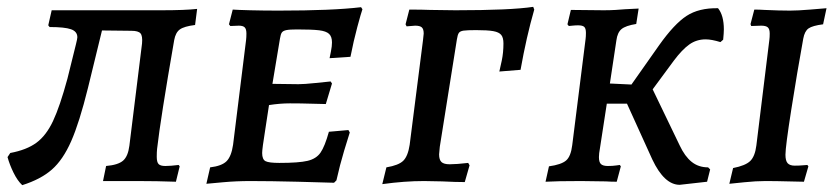

<svg xmlns="http://www.w3.org/2000/svg" viewBox="-20 -529 2437 561"><path d="M439 -94Q438 -85 438 -71Q438 -55 443.5 -49.5Q449 -44 463 -44Q478 -44 502 -47L505 -43L494 2Q438 0 383 0H281L290 -44Q325 -47 339.5 -59.5Q354 -72 358 -103L395 -402Q397 -424 390.5 -431.5Q384 -439 364 -439L278 -440L237 -272Q212 -171 188 -116.5Q164 -62 131.5 -33.5Q99 -5 45 12Q31 -1 19.5 -24.5Q8 -48 2 -70L10 -82Q58 -91 86.5 -112Q115 -133 135 -175.5Q155 -218 177 -299L202 -400Q206 -416 206 -420Q206 -437 187.5 -443.5Q169 -450 125 -450L121 -455L131 -499H452Q521 -499 556 -503L550 -456Q518 -452 505.5 -443Q493 -434 489 -412Q449 -182 439 -94Z M796 -53Q853 -53 878.5 -59Q904 -65 916.5 -83Q929 -101 941 -144L998 -149L1002 -142Q998 -130 985.5 -88.5Q973 -47 963 -2L956 5Q931 4 850 2Q769 0 712 0Q670 0 632 3.5Q594 7 583 8L594 -40Q628 -44 642 -58Q656 -72 661 -106L699 -412Q700 -420 700 -431Q700 -444 695 -449Q690 -454 678 -454L653 -453L649 -458L660 -501Q673 -500 711.5 -499Q750 -498 794 -498Q952 -498 1035 -508L1039 -502Q1035 -491 1024 -450Q1013 -409 1004 -363L943 -359Q944 -364 947 -379Q950 -394 950 -405Q950 -422 941.5 -430Q933 -438 912.5 -440.5Q892 -443 848 -443Q826 -443 816.5 -441Q807 -439 803.5 -434Q800 -429 798 -416L776 -284L852 -283Q869 -283 902 -286.5Q935 -290 946 -291L950 -285L932 -225Q921 -225 890.5 -226Q860 -227 827 -227Q798 -227 766 -222L755 -150Q746 -94 746 -82Q746 -63 756 -58Q766 -53 796 -53Z M1109 -40Q1145 -46 1158.5 -59.5Q1172 -73 1177 -106L1216 -412Q1218 -428 1218 -431Q1218 -444 1212.5 -449Q1207 -454 1193 -454L1168 -452L1165 -458L1176 -501Q1214 -501 1237 -500L1311 -499Q1472 -499 1538 -509L1541 -501Q1518 -421 1501 -325L1439 -320Q1441 -328 1446 -351.5Q1451 -375 1451 -402Q1451 -419 1444.5 -427Q1438 -435 1421.5 -438Q1405 -441 1371 -441Q1345 -441 1334.5 -439.5Q1324 -438 1320.5 -432.5Q1317 -427 1315 -414L1265 -100Q1263 -82 1263 -78Q1263 -62 1270 -55.5Q1277 -49 1294 -49Q1314 -49 1348 -53L1352 -46L1338 3Q1312 3 1272 1L1219 0Q1162 0 1097 9Z M2095 -443Q2095 -433 2093 -413L2085 -406Q2059 -414 2042 -414Q2015 -414 1994 -399Q1973 -384 1949 -352L1887 -268L1966 -104Q1981 -72 2001 -56Q2021 -40 2049 -40L2055 -34L2046 2L1966 11Q1921 11 1886 -63L1812 -226H1753L1733 -96Q1730 -80 1730 -70Q1730 -55 1736 -49.5Q1742 -44 1756 -44Q1770 -44 1780 -45.5Q1790 -47 1791 -47L1794 -43L1782 2Q1765 2 1750 1L1678 0Q1606 0 1574 2L1584 -43Q1620 -48 1634 -60Q1648 -72 1652 -105L1691 -415Q1692 -422 1692 -433Q1692 -446 1687 -450.5Q1682 -455 1669 -455Q1661 -455 1652 -454Q1643 -453 1642 -453L1638 -458L1648 -500L1744 -499Q1763 -499 1779 -500Q1795 -501 1806 -502L1846 -504L1839 -459Q1808 -454 1796 -444Q1784 -434 1781 -411L1762 -285L1825 -282L1906 -397Q1950 -459 1986 -482.5Q2022 -506 2078 -505Q2095 -484 2095 -443Z M2275 -77Q2275 -59 2281.5 -52Q2288 -45 2302 -45Q2316 -45 2326 -46Q2336 -47 2339 -47L2342 -43L2329 2Q2317 2 2283 1Q2249 0 2216 0Q2189 0 2155 3.5Q2121 7 2111 8L2122 -38Q2158 -45 2172 -58.5Q2186 -72 2190 -104L2228 -413Q2229 -420 2229 -431Q2229 -444 2223.5 -449Q2218 -454 2204 -454L2175 -453Q2173 -457 2173 -459L2184 -501Q2200 -501 2214 -500Q2258 -498 2288 -498Q2311 -498 2347 -501Q2383 -504 2395 -505L2385 -458Q2354 -454 2342.5 -446Q2331 -438 2327 -416Q2309 -317 2292 -208.5Q2275 -100 2275 -77Z"/></svg>

Font: Alegreya SC Medium
Style: Italic
Weight: 500
Italic angle: -7°
Designer: Juan Pablo del Peral
Foundry: Huerta Tipografica
Version: Version 2.007; ttfautohint (v1.6)